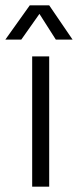

<svg xmlns="http://www.w3.org/2000/svg" viewBox="-53 -702 293 722"><path d="M132 0H68V-490H132ZM132 -682 220 -553H157L92 -655H99L27 -553H-33L59 -682Z"/></svg>

Font: Gemunu Libre ExtraLight Light
Style: Regular
Weight: 300
Version: Version 1.100